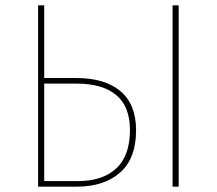

<svg xmlns="http://www.w3.org/2000/svg" viewBox="-20 -701 814 721"><path d="M491 -212Q491 -106 431 -53Q371 0 267 0H123V-681H146V-408H266Q374 -408 432.5 -358.5Q491 -309 491 -212ZM651 -681V0H628V-681ZM468 -213Q468 -301 416.5 -344Q365 -387 268 -387H146V-21H273Q365 -21 416.5 -68.5Q468 -116 468 -213Z"/></svg>

Font: Fira Sans Thin
Style: Regular
Weight: 100
Designer: bBox Type GmbH & Carrois Corporate GbR & Edenspiekermann AG
Foundry: bBox Type GmbH & Carrois Corporate GbR & Edenspiekermann AG
Version: Version 4.301